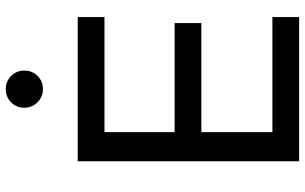

<svg xmlns="http://www.w3.org/2000/svg" viewBox="-210 -816 1027 646"><g transform="rotate(-90 303.0 -493.5)"><path d="M83 -745H568V-655H181V-419H548V-329H181V-90H568V0H83ZM263 -925Q263 -951 281 -969Q299 -987 326 -987Q352 -987 370 -969Q388 -951 388 -925Q388 -898 370 -880Q352 -862 326 -862Q299 -862 281 -880.5Q263 -899 263 -925Z"/></g></svg>

Font: Evergrow Sans 
Style: Medium
Weight: 500
Foundry: 10Web
Version: Version 1.000